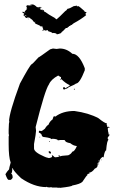

<svg xmlns="http://www.w3.org/2000/svg" viewBox="-20 -916 562 931"><path d="M236.8 -680.7 254.4 -678.7Q268.6 -680.7 270 -680.7Q303.2 -680.7 330.6 -655.3Q364.3 -655.3 391.1 -585V-575.2Q366.2 -510.7 348.1 -510.7Q343.8 -505.9 313 -493.2Q310.1 -487.8 289.6 -481.4L285.6 -487.3V-489.3Q286.1 -493.2 289.6 -493.2H291.5Q295.4 -493.2 295.4 -487.3Q316.9 -497.6 318.8 -502.9Q298.8 -511.2 277.8 -532.2L272 -528.3V-530.3L275.9 -536.1V-542Q273.4 -542 262.2 -549.8Q227.1 -530.8 217.3 -506.8Q198.2 -480.5 152.8 -299.8L154.8 -282.2Q154.8 -270 145 -217.8V-196.3Q145 -178.2 193.8 -157.2Q200.2 -153.3 217.3 -149.4Q232.9 -152.3 232.9 -157.2L231 -161.1L234.9 -163.1Q243.7 -153.3 248.5 -153.3L266.1 -155.3L264.2 -159.2V-163.1H266.1Q270 -162.6 270 -159.2Q268.1 -159.2 268.1 -157.2H270Q275.4 -161.1 311 -163.1Q325.2 -169.4 330.6 -180.7Q340.8 -180.7 352.1 -206.1V-208Q335.9 -209 320.8 -221.7Q295.4 -226.1 295.4 -235.4Q292 -237.3 287.6 -237.3H273.9L260.3 -235.4Q260.3 -241.7 234.9 -243.2Q231 -241.2 229 -241.2Q229 -246.6 197.8 -251Q182.1 -251 182.1 -262.7Q174.8 -272.5 168.5 -272.5V-278.3Q168.9 -282.2 172.4 -282.2Q173.3 -282.2 180.2 -280.3Q185.1 -281.2 197.8 -292Q206.1 -306.6 215.3 -311.5Q220.7 -327.1 234.9 -336.9Q238.8 -352.5 242.7 -352.5Q246.6 -350.6 248.5 -350.6Q284.2 -377.9 340.3 -377.9Q410.6 -368.2 457.5 -342.8Q486.8 -318.8 498.5 -317.4V-315.4Q496.6 -311.5 496.6 -309.6Q500.5 -309.6 500.5 -299.8H502.4Q504.4 -299.8 504.4 -301.8Q508.3 -299.8 510.3 -299.8V-295.9H508.3L504.4 -297.9Q504.4 -295.9 502.4 -292Q504.4 -273.4 506.3 -270.5V-264.6Q510.3 -262.7 512.2 -262.7L502.4 -249V-243.2L506.3 -237.3Q499 -237.3 494.6 -186.5Q488.3 -186.5 482.9 -157.2V-153.3H481L477.1 -155.3Q461.4 -143.6 461.4 -129.9Q461.4 -127.9 455.6 -127.9L457.5 -118.2H451.7Q451.7 -116.2 453.6 -116.2Q453.6 -103 439.9 -98.6Q425.3 -79.1 412.6 -79.1L414.6 -75.2Q413.1 -75.2 402.8 -71.3L404.8 -67.4Q400.9 -67.4 379.4 -34.2Q368.2 -23.4 330.6 -16.6Q330.6 -11.7 270 -4.9L266.1 -6.8Q264.2 -6.8 264.2 -4.9L254.4 -6.8H232.9Q231 -6.8 231 -8.8L227.1 -6.8L223.1 -8.8Q221.2 -8.8 221.2 -6.8Q205.6 -8.3 205.6 -10.7Q203.6 -10.7 203.6 -8.8Q145.5 -8.8 82.5 -51.8Q44.4 -87.9 41.5 -100.6H39.6Q39.6 -77.1 33.7 -73.2Q40.5 -73.2 41.5 -55.7Q39.1 -47.9 31.7 -43.9H22Q15.6 -43.9 6.3 -71.3Q14.2 -85 23.9 -94.7Q23.9 -99.6 31.7 -127.9Q22 -154.3 22 -215.8V-252.9Q22 -257.3 23.9 -260.7Q22 -264.2 22 -268.6V-286.1Q22.5 -325.2 25.9 -325.2Q25.9 -327.1 23.9 -327.1Q23.9 -367.7 76.7 -510.7Q124 -598.6 133.3 -604.5Q136.7 -604.5 166.5 -637.7Q169.4 -637.7 223.1 -676.8Q235.8 -680.7 236.8 -680.7ZM338.4 -485.4H342.3V-481.4H338.4ZM172.4 -252.9H174.3V-249H172.4ZM217.3 -231.4H221.2V-227.5Q217.3 -227.5 217.3 -231.4ZM219.2 -182.6H221.2Q224.1 -182.6 227.1 -176.8V-174.8Q227.1 -170.9 223.1 -170.9Q220.2 -170.9 215.3 -178.7Q215.8 -182.6 219.2 -182.6ZM469.2 -141.6H473.1V-139.6H469.2ZM457.5 -137.7V-133.8H459.5V-137.7ZM451.7 -126V-122.1H453.6V-126ZM137.7 -892.1V-893.1H130.4V-892.1ZM134.3 -888.2V-889.2H130.4V-888.2ZM170.4 -875.5V-879.4H168.5V-875.5ZM189 -862.3V-863.8H186V-862.3ZM109.4 -837.4Q109.4 -838.9 100.6 -843.8H99.1Q103.5 -837.4 109.4 -837.4ZM150.9 -808.1V-810.5H148.9V-808.1ZM118.2 -822.3Q114.7 -822.3 114.7 -826.2Q118.2 -825.7 118.2 -822.3ZM258.3 -750H254.9Q254.9 -754.9 239.3 -756.3Q236.3 -755.4 233.9 -755.4Q233.9 -758.3 220.7 -762.7H216.8V-764.2Q213.9 -764.2 211.9 -766.1L213.9 -769L206.5 -770Q206.5 -767.6 201.7 -767.6Q196.3 -769 196.3 -770Q189.5 -767.6 186.5 -767.6L184.6 -770Q190.9 -772 190.9 -774.4Q188.5 -774.4 184.6 -789.1H181.2V-787.1H177.7Q177.7 -791 150.9 -801.8Q150.9 -806.6 140.6 -813.5Q140.6 -818.4 121.1 -831.1H112.8L107.9 -828.6H106L97.7 -839.8L93.8 -840.8Q93.8 -843.8 97.7 -850.1Q94.7 -850.1 86.9 -857.9L90.8 -858.9Q94.7 -858.9 102.5 -855V-856.4L99.1 -860.4Q108.9 -869.1 110.4 -871.1Q107.4 -871.1 107.4 -874Q110.4 -875.5 112.3 -875.5L108.9 -879.4L110.4 -881.8Q107.4 -881.8 107.4 -885.3Q110.4 -888.7 110.4 -890.6L128.9 -889.2Q128.9 -891.1 127.4 -893.1L134.3 -895.5Q147 -894.5 160.2 -880.4L163.1 -881.8L166.5 -880.4L173.3 -882.8Q183.6 -881.3 183.6 -879.4Q180.7 -879.4 177.2 -880.4Q175.3 -877.9 175.3 -876.5L177.2 -867.7Q178.7 -867.7 182.1 -869.1Q193.4 -869.1 194.3 -861.3Q192.4 -861.3 192.4 -860.4Q197.8 -860.4 217.8 -845.2Q229.5 -838.9 237.8 -833.5Q240.7 -833.5 252.9 -822.8Q254.4 -822.8 254.4 -822.3Q264.2 -829.6 297.4 -863.3Q300.8 -863.3 307.6 -873.5Q316.4 -873.5 340.3 -887.7V-886.2L352.1 -888.7L354.5 -886.2Q352.1 -886.2 352.1 -884.8L360.8 -886.2Q362.8 -886.2 391.1 -861.3L388.7 -858.9Q399.4 -858.9 399.4 -855L394 -849.1V-847.7L397.5 -843.8V-842.3Q372.1 -821.8 337.4 -803.2Q328.6 -797.4 328.6 -794.4Q326.2 -794.4 323.7 -795.9Q323.7 -790.5 313.5 -789.1L315.4 -787.1Q311.5 -787.1 305.2 -780.3H299.8L284.2 -764.2Q281.2 -764.2 275.4 -755.4Q262.2 -750 258.3 -750Z"/></svg>

Font: Mister Brush
Style: Regular
Weight: 400
Designer: GGBotNet
Foundry: GGBotNet
Version: 1.00